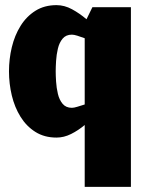

<svg xmlns="http://www.w3.org/2000/svg" viewBox="-20 -528 565 748"><path d="M197 -250Q197 -234 198.5 -210Q200 -186 205.5 -162.5Q211 -139 224 -123.5Q237 -108 260 -108Q268 -108 281 -112Q294 -116 310 -121V-379Q294 -385 281 -389Q268 -393 260 -393Q237 -393 224 -377.5Q211 -362 205.5 -338.5Q200 -315 198.5 -291Q197 -267 197 -250ZM340 -500H490V200H310V-41Q285 -20 257 -6Q229 8 200 8Q153 8 118 -14Q83 -36 60 -73Q37 -110 26 -156Q15 -202 15 -250Q15 -298 26 -344Q37 -390 60 -427Q83 -464 118 -486Q153 -508 200 -508Q231 -508 260.5 -492Q290 -476 317 -453Z"/></svg>

Font: Epunda Sans Black
Style: Regular
Weight: 900
Designer: Simon Atzbach
Foundry: typofactur
Version: Version 2.204; ttfautohint (v1.8.4.7-5d5b)